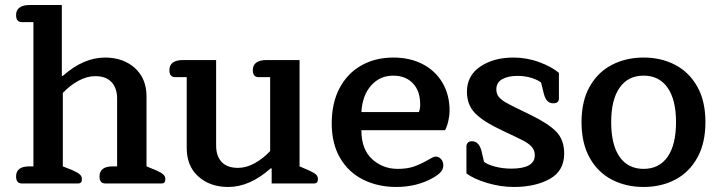

<svg xmlns="http://www.w3.org/2000/svg" viewBox="-20 -730 2860 764"><path d="M44 -28Q44 -68 97 -68H113V-642H67Q44 -642 44 -670Q44 -690 58 -700Q72 -710 97 -710H226V-428H230Q312 -501 398 -501Q470 -501 516.5 -459.5Q563 -418 563 -346V-68L602 -52Q622 -43 630 -35.5Q638 -28 638 -17Q638 0 623 0H399Q376 0 376 -28Q376 -68 429 -68H446V-338Q446 -379 424 -403Q402 -427 359 -427Q326 -427 292 -408.5Q258 -390 230 -360V-68L270 -52Q290 -43 298 -35.5Q306 -28 306 -17Q306 0 291 0H67Q44 0 44 -28Z M723 -141V-423H677Q654 -423 654 -451Q654 -471 668 -481Q682 -491 707 -491H840V-151Q840 -109 862 -85.5Q884 -62 927 -62Q960 -62 993.5 -80.5Q1027 -99 1055 -129V-423H1009Q986 -423 986 -451Q986 -471 1000 -481Q1014 -491 1039 -491H1172V-68L1209 -52Q1229 -43 1237 -36Q1245 -29 1245 -17Q1245 0 1230 0H1061V-60H1057Q974 14 888 14Q816 14 769.5 -27.5Q723 -69 723 -141Z M1300 -239Q1300 -321 1331.5 -380Q1363 -439 1418.5 -470Q1474 -501 1545 -501Q1611 -501 1661.5 -475Q1712 -449 1740.5 -401Q1769 -353 1769 -289Q1769 -271 1764 -249Q1759 -227 1751 -212H1418Q1418 -136 1460.5 -97Q1503 -58 1563 -58Q1598 -58 1624.5 -66.5Q1651 -75 1684 -94Q1688 -96 1697.5 -101.5Q1707 -107 1713 -107Q1726 -107 1735 -97Q1744 -87 1744 -72Q1744 -58 1735 -47Q1726 -36 1706 -24Q1640 14 1557 14Q1484 14 1425.5 -15Q1367 -44 1333.5 -101Q1300 -158 1300 -239ZM1647 -284Q1652 -297 1652 -314Q1652 -368 1623 -398.5Q1594 -429 1544 -429Q1492 -429 1457 -390Q1422 -351 1418 -284Z M1836 -40V-148Q1836 -156 1841.5 -162Q1847 -168 1858 -168Q1886 -168 1896 -129L1906 -86Q1922 -74 1952 -66.5Q1982 -59 2014 -59Q2108 -59 2108 -112Q2108 -132 2096 -145.5Q2084 -159 2063 -170Q2042 -181 1980 -210Q1903 -246 1870.5 -279.5Q1838 -313 1838 -365Q1838 -429 1891 -465Q1944 -501 2023 -501Q2077 -501 2126.5 -482.5Q2176 -464 2204 -440V-337Q2204 -329 2198.5 -324Q2193 -319 2182 -319Q2167 -319 2158 -328.5Q2149 -338 2144 -357L2133 -402Q2116 -414 2091.5 -421Q2067 -428 2039 -428Q2002 -428 1978.5 -415Q1955 -402 1955 -374Q1955 -357 1964.5 -345Q1974 -333 1993 -322Q2012 -311 2056 -290L2089 -274Q2163 -238 2194 -205.5Q2225 -173 2225 -119Q2225 -50 2167.5 -18Q2110 14 2025 14Q1972 14 1918.5 -2Q1865 -18 1836 -40Z M2294 -244Q2294 -328 2326.5 -385.5Q2359 -443 2415 -472Q2471 -501 2541 -501Q2611 -501 2666.5 -472Q2722 -443 2754.5 -385.5Q2787 -328 2787 -244Q2787 -160 2754.5 -102Q2722 -44 2666.5 -15Q2611 14 2541 14Q2471 14 2415 -15Q2359 -44 2326.5 -102Q2294 -160 2294 -244ZM2670 -244Q2670 -333 2636.5 -381Q2603 -429 2541 -429Q2479 -429 2445.5 -381Q2412 -333 2412 -244Q2412 -154 2445.5 -106Q2479 -58 2541 -58Q2603 -58 2636.5 -106Q2670 -154 2670 -244Z"/></svg>

Font: Maitree SemiBold
Style: Regular
Weight: 600
Designer: CadsonDemak Team
Foundry: CadsonDemak
Version: Version 1.001